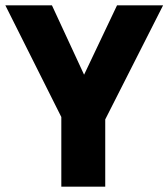

<svg xmlns="http://www.w3.org/2000/svg" viewBox="-20 -697 629 717"><path d="M209 -260 0 -677H174L294 -418L417 -677H589L373 -251V0H209Z"/></svg>

Font: Amaranth
Style: Bold
Weight: 700
Designer: Gesine Todt
Foundry: Gesine Todt
Version: Version 1.001